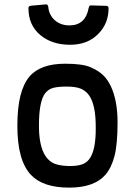

<svg xmlns="http://www.w3.org/2000/svg" viewBox="-20 -856 623 886"><path d="M60.1 -274.4Q60.1 -357.9 74 -413.3Q87.9 -468.8 115.2 -502Q166 -562 280.8 -562Q360.8 -562 397.7 -545.9Q434.6 -529.8 455.8 -509.3Q477.1 -488.8 492.2 -456.5Q522.5 -390.6 522.5 -290.8Q522.5 -190.9 508.5 -136.7Q494.6 -82.5 466.8 -49.8Q415 9.8 299.3 9.8Q178.2 9.8 123 -48.8Q60.1 -115.2 60.1 -274.4ZM350.1 -447.8Q326.7 -456.5 288.1 -456.5Q249.5 -456.5 226.6 -450.7Q203.6 -444.8 188.5 -425.8Q159.7 -388.7 159.7 -276.4Q159.7 -116.7 245.6 -96.2Q272 -89.8 302.7 -89.8Q333.5 -89.8 355.7 -96.4Q377.9 -103 392.6 -122.6Q407.2 -142.1 414.6 -177.2Q421.9 -212.4 421.9 -263.2Q421.9 -314 416.5 -345.2Q411.1 -376.5 401.6 -397.2Q392.1 -418 378.9 -429.9Q365.7 -441.9 350.1 -447.8ZM469.2 -829.1Q481 -829.1 481 -817.9Q481 -748.5 434.6 -700.7Q385.3 -649.4 303.7 -649.4Q220.2 -649.4 166.5 -693.8Q111.3 -739.7 111.3 -818.4Q111.3 -828.6 123 -829.6L192.9 -835.9Q202.1 -835.9 203.4 -820.3Q204.6 -804.7 212.6 -789.1Q220.7 -773.4 233.4 -762.2Q260.7 -738.8 300.3 -738.8Q374.5 -738.8 389.2 -819.3Q391.1 -831.1 399.4 -831.1Z"/></svg>

Font: Wellfleet
Style: Regular
Weight: 400
Designer: Riccardo De Franceschi
Foundry: Riccardo De Franceschi
Version: Version 1.002